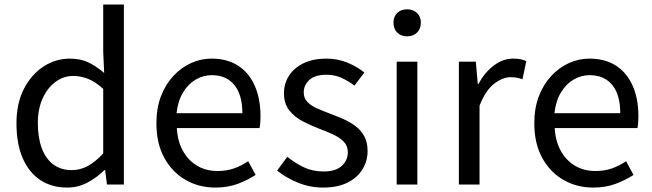

<svg xmlns="http://www.w3.org/2000/svg" viewBox="-20 -816 2885 849"><path d="M276.6 13.4Q208.7 13.4 158.3 -19.9Q107.9 -53.1 80.3 -116.8Q52.8 -180.4 52.8 -271Q52.8 -359.1 85.8 -423.2Q118.9 -487.2 172.6 -522Q226.3 -556.8 288.4 -556.8Q336 -556.8 370.6 -540.2Q405.3 -523.6 440.6 -493.5L436.4 -587V-796H527.8V0H453L444.9 -64.1H442.1Q410.2 -32.3 368.2 -9.5Q326.1 13.4 276.6 13.4ZM296.8 -63.7Q335 -63.7 368.9 -82.2Q402.8 -100.8 436.4 -137.9V-422.9Q402.4 -454.1 370 -467.1Q337.5 -480.1 303.5 -480.1Q260.6 -480.1 225.1 -453.7Q189.6 -427.3 168.4 -380.6Q147.3 -333.9 147.3 -271.8Q147.3 -206.8 164.9 -160.1Q182.5 -113.4 216.1 -88.5Q249.7 -63.7 296.8 -63.7Z M931.7 13.4Q859.5 13.4 800.4 -20.6Q741.3 -54.6 706.4 -118.2Q671.6 -181.9 671.6 -271Q671.6 -337.5 691.6 -390.1Q711.7 -442.7 746.5 -480.1Q781.4 -517.6 825 -537.2Q868.6 -556.8 915.4 -556.8Q984.6 -556.8 1032.8 -525.7Q1081 -494.5 1106.4 -437.1Q1131.9 -379.7 1131.9 -301.7Q1131.9 -287.4 1130.9 -274.1Q1130 -260.7 1127.6 -249.7H761.9Q765 -192.4 788.3 -149.8Q811.7 -107.2 851.1 -83.5Q890.4 -59.8 942.3 -59.8Q981.8 -59.8 1014.5 -71.2Q1047.1 -82.7 1077.5 -103.1L1110.3 -42.5Q1074.8 -19.4 1031 -3Q987.2 13.4 931.7 13.4ZM760.7 -315.5H1051.7Q1051.7 -397.1 1016.2 -440.3Q980.8 -483.6 916.5 -483.6Q878.5 -483.6 845.1 -463.9Q811.7 -444.3 789.2 -406.9Q766.7 -369.6 760.7 -315.5Z M1408.1 13.4Q1350.6 13.4 1297.3 -8.3Q1244 -30 1205.5 -61.7L1250.4 -122.7Q1285.7 -94.3 1324 -76.1Q1362.2 -57.8 1410.9 -57.8Q1464.8 -57.8 1491.4 -82.6Q1518.1 -107.5 1518.1 -143.1Q1518.1 -171.1 1499.7 -189.8Q1481.2 -208.5 1452.5 -221.7Q1423.7 -235 1393.5 -246Q1355.9 -260.6 1319.6 -279.1Q1283.4 -297.7 1259.5 -327.5Q1235.7 -357.2 1235.7 -403Q1235.7 -446.6 1258 -481.3Q1280.3 -516 1322.2 -536.4Q1364.1 -556.8 1422.8 -556.8Q1473.3 -556.8 1516.6 -538.8Q1559.9 -520.9 1591 -495.4L1547.4 -437.5Q1519.4 -458.3 1489.6 -471.9Q1459.8 -485.5 1423.9 -485.5Q1372.2 -485.5 1347.6 -462.2Q1323 -438.9 1323 -407.3Q1323 -381.8 1339.4 -365Q1355.7 -348.2 1382.8 -336.5Q1410 -324.7 1440.2 -313.1Q1470.2 -301.9 1499.5 -289Q1528.7 -276.1 1552.5 -257.9Q1576.4 -239.8 1590.9 -213.5Q1605.4 -187.2 1605.4 -148.2Q1605.4 -104.1 1582.7 -67.1Q1560 -30.1 1516.3 -8.4Q1472.7 13.4 1408.1 13.4Z M1734.1 0V-543.4H1825.5V0ZM1780.4 -655.3Q1753.1 -655.3 1736.5 -671.8Q1719.9 -688.2 1719.9 -716.2Q1719.9 -742.6 1736.5 -758.7Q1753.1 -774.9 1780.4 -774.9Q1806.7 -774.9 1823.9 -758.7Q1841 -742.6 1841 -716.2Q1841 -688.2 1823.9 -671.8Q1806.7 -655.3 1780.4 -655.3Z M2009.1 0V-543.4H2084L2092.7 -444.4H2095.1Q2123.4 -495.9 2163.6 -526.3Q2203.7 -556.8 2249.2 -556.8Q2267.9 -556.8 2281.2 -554.2Q2294.6 -551.6 2307.2 -545.4L2290.4 -465.6Q2276.2 -470.2 2265.3 -472.4Q2254.3 -474.6 2237.2 -474.6Q2203.7 -474.6 2165.9 -446.4Q2128 -418.2 2100.5 -348.8V0Z M2602.7 13.4Q2530.5 13.4 2471.4 -20.6Q2412.3 -54.6 2377.4 -118.2Q2342.6 -181.9 2342.6 -271Q2342.6 -337.5 2362.6 -390.1Q2382.7 -442.7 2417.5 -480.1Q2452.4 -517.6 2496 -537.2Q2539.6 -556.8 2586.4 -556.8Q2655.6 -556.8 2703.8 -525.7Q2752 -494.5 2777.4 -437.1Q2802.9 -379.7 2802.9 -301.7Q2802.9 -287.4 2801.9 -274.1Q2801 -260.7 2798.6 -249.7H2432.9Q2436 -192.4 2459.3 -149.8Q2482.7 -107.2 2522.1 -83.5Q2561.4 -59.8 2613.3 -59.8Q2652.8 -59.8 2685.5 -71.2Q2718.1 -82.7 2748.5 -103.1L2781.3 -42.5Q2745.8 -19.4 2702 -3Q2658.2 13.4 2602.7 13.4ZM2431.7 -315.5H2722.7Q2722.7 -397.1 2687.2 -440.3Q2651.8 -483.6 2587.5 -483.6Q2549.5 -483.6 2516.1 -463.9Q2482.7 -444.3 2460.2 -406.9Q2437.7 -369.6 2431.7 -315.5Z"/></svg>

Font: Noto Sans HK Thin
Style: Regular
Weight: 100
Designer: Ryoko NISHIZUKA 西塚涼子 (kana, bopomofo & ideographs); Paul D. Hunt (Latin, Greek & Cyrillic); Sandoll Communications 산돌커뮤니
Foundry: Adobe
Version: Version 2.004-H2;hotconv 1.0.118;makeotfexe 2.5.65603